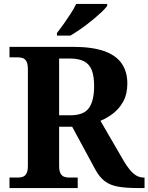

<svg xmlns="http://www.w3.org/2000/svg" viewBox="-20 -951 751 971"><path d="M28 0V-53H70Q84 -53 95.5 -57Q107 -61 114 -74Q121 -87 121 -113V-600Q121 -627 114 -640Q107 -653 95.5 -657Q84 -661 70 -661H28V-714H350Q445 -714 505.5 -693Q566 -672 595 -630.5Q624 -589 624 -529Q624 -476 604 -439Q584 -402 553 -378Q522 -354 488 -340L607 -135Q633 -92 656 -72.5Q679 -53 707 -53H711V0H678Q618 0 578 -7Q538 -14 511.5 -33.5Q485 -53 464 -90L345 -310H279V-113Q279 -87 286 -74Q293 -61 305 -57Q317 -53 330 -53H373V0ZM335 -368Q404 -368 430 -405Q456 -442 456 -515Q456 -566 444 -596.5Q432 -627 405 -641Q378 -655 333 -655H279V-368ZM268 -784Q283 -803 301.5 -829Q320 -855 337.5 -882Q355 -909 365 -931H522V-921Q513 -908 491.5 -888Q470 -868 443 -846Q416 -824 388 -804.5Q360 -785 336 -771H268Z"/></svg>

Font: Noto Serif Armenian
Style: Bold
Weight: 700
Version: Version 2.007